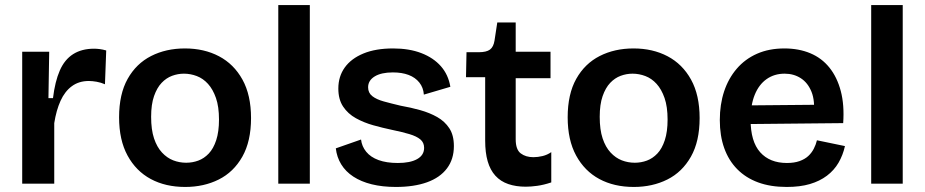

<svg xmlns="http://www.w3.org/2000/svg" viewBox="-20 -728 3666 761"><path d="M68 0V-263V-523H175L172 -339H190Q198 -405 217 -448.5Q236 -492 270 -513.5Q304 -535 353 -535Q363 -535 375 -533.5Q387 -532 401 -528L396 -394Q380 -401 363 -404Q346 -407 332 -407Q293 -407 265 -386.5Q237 -366 220 -328.5Q203 -291 195 -240V0Z M714 13Q636 13 577.5 -18.5Q519 -50 485.5 -111.5Q452 -173 452 -263Q452 -355 486 -415.5Q520 -476 579 -506Q638 -536 713 -536Q789 -536 848 -505Q907 -474 941 -412.5Q975 -351 975 -260Q975 -168 940.5 -107Q906 -46 847 -16.5Q788 13 714 13ZM718 -83Q743 -83 766 -91.5Q789 -100 807.5 -119.5Q826 -139 837 -172.5Q848 -206 848 -254Q848 -305 836 -339.5Q824 -374 804.5 -395.5Q785 -417 760 -426.5Q735 -436 709 -436Q685 -436 662 -427.5Q639 -419 620.5 -399.5Q602 -380 590.5 -347Q579 -314 579 -265Q579 -214 590.5 -179.5Q602 -145 622 -123.5Q642 -102 666.5 -92.5Q691 -83 718 -83Z M1083 0V-708H1208V0Z M1549 13Q1496 13 1453.5 2.5Q1411 -8 1380.5 -28Q1350 -48 1332.5 -76.5Q1315 -105 1311 -140L1411 -175Q1414 -148 1431.5 -126.5Q1449 -105 1480.5 -93.5Q1512 -82 1557 -82Q1606 -82 1633.5 -97.5Q1661 -113 1661 -142Q1661 -163 1646 -175.5Q1631 -188 1602.5 -196.5Q1574 -205 1535 -213Q1497 -221 1459.5 -231.5Q1422 -242 1390.5 -259.5Q1359 -277 1340 -305.5Q1321 -334 1321 -377Q1321 -425 1346.5 -460.5Q1372 -496 1420.5 -516Q1469 -536 1538 -536Q1602 -536 1650 -517.5Q1698 -499 1727.5 -465.5Q1757 -432 1765 -384L1660 -353Q1658 -381 1642 -401Q1626 -421 1599.5 -431Q1573 -441 1537 -441Q1491 -441 1465 -425Q1439 -409 1439 -382Q1439 -360 1455.5 -347Q1472 -334 1501 -326Q1530 -318 1568 -309Q1608 -302 1645.5 -291.5Q1683 -281 1713 -264Q1743 -247 1761 -219.5Q1779 -192 1779 -149Q1779 -97 1751.5 -60.5Q1724 -24 1672.5 -5.5Q1621 13 1549 13Z M2064 12Q2025 12 1994.5 1.5Q1964 -9 1943.5 -31.5Q1923 -54 1913 -88.5Q1903 -123 1903 -171V-422H1827L1829 -521H1877Q1908 -521 1922 -531.5Q1936 -542 1940 -567L1951 -639H2024V-523H2162V-418H2024V-176Q2024 -135 2044 -120Q2064 -105 2094 -105Q2112 -105 2130.5 -109.5Q2149 -114 2165 -125V-5Q2135 5 2109.5 8.5Q2084 12 2064 12Z M2492 13Q2414 13 2355.5 -18.5Q2297 -50 2263.5 -111.5Q2230 -173 2230 -263Q2230 -355 2264 -415.5Q2298 -476 2357 -506Q2416 -536 2491 -536Q2567 -536 2626 -505Q2685 -474 2719 -412.5Q2753 -351 2753 -260Q2753 -168 2718.5 -107Q2684 -46 2625 -16.5Q2566 13 2492 13ZM2496 -83Q2521 -83 2544 -91.5Q2567 -100 2585.5 -119.5Q2604 -139 2615 -172.5Q2626 -206 2626 -254Q2626 -305 2614 -339.5Q2602 -374 2582.5 -395.5Q2563 -417 2538 -426.5Q2513 -436 2487 -436Q2463 -436 2440 -427.5Q2417 -419 2398.5 -399.5Q2380 -380 2368.5 -347Q2357 -314 2357 -265Q2357 -214 2368.5 -179.5Q2380 -145 2400 -123.5Q2420 -102 2444.5 -92.5Q2469 -83 2496 -83Z M3098 13Q3034 13 2985 -5Q2936 -23 2902 -57.5Q2868 -92 2850.5 -141Q2833 -190 2833 -252Q2833 -314 2850 -365.5Q2867 -417 2900 -455.5Q2933 -494 2980.5 -515Q3028 -536 3089 -536Q3146 -536 3191.5 -517Q3237 -498 3267.5 -460Q3298 -422 3312.5 -367Q3327 -312 3322 -240L2914 -236V-310L3247 -313L3205 -272Q3211 -328 3196.5 -364Q3182 -400 3154 -418Q3126 -436 3090 -436Q3049 -436 3018.5 -414.5Q2988 -393 2971.5 -352.5Q2955 -312 2955 -254Q2955 -167 2993 -124.5Q3031 -82 3099 -82Q3128 -82 3149 -89.5Q3170 -97 3183.5 -109.5Q3197 -122 3205.5 -138.5Q3214 -155 3218 -172L3329 -149Q3321 -113 3303.5 -83Q3286 -53 3257.5 -31.5Q3229 -10 3190 1.5Q3151 13 3098 13Z M3433 0V-708H3558V0Z"/></svg>

Font: Bricolage Grotesque 48pt Condensed ExtraBold SemiBold
Style: Regular
Weight: 600
Version: Version 1.000;gftools[0.9.30]